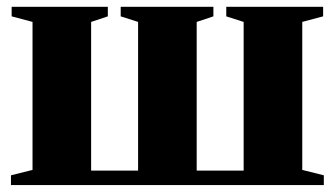

<svg xmlns="http://www.w3.org/2000/svg" viewBox="-20 -532 962 552"><path d="M11.5 0V-28L73.5 -43.5V-469L13.5 -485V-512.5H290V-485L242 -469V-41.5H377V-469L327 -485V-512.5H593.5V-485L545.5 -469V-41.5H680.5V-469L630.5 -485V-512.5H909V-485L849 -469V-43.5L911 -28V0Z"/></svg>

Font: Merriweather 120pt Black
Style: Regular
Weight: 900
Designer: Eben Sorkin
Foundry: Eben Sorkin
Version: Version 2.100